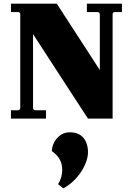

<svg xmlns="http://www.w3.org/2000/svg" viewBox="-20 -650 722 1052"><path d="M40 0V-46H77Q91 -46 91 -60V-572Q91 -584 77 -584H40V-630H291L527 -266V-570Q527 -584 513 -584H456V-630H648V-584H611Q597 -584 597 -572V0H462L161 -463V-60Q161 -46 175 -46H232V0ZM327 382 298 359Q321 324 321 279Q321 217 264 178Q266 136 294 105.5Q322 75 362 75Q412 75 437 105Q462 135 462 184Q462 233 424.5 291Q387 349 327 382Z"/></svg>

Font: Arapey Black
Style: Regular
Weight: 900
Designer: Eduardo Rodriguez Tunni
Foundry: Eduardo Rodriguez Tunni
Version: Version 4.000